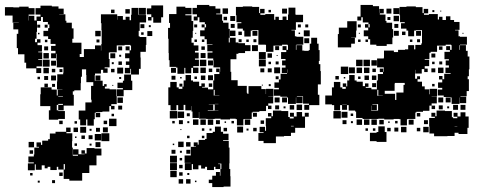

<svg xmlns="http://www.w3.org/2000/svg" viewBox="-26 -546 1960 778"><path d="M587 -524H635V-476H627V-454H595V-476H588V-463H574V-477H587V-488H569V-512H587ZM536 -399H540V-396H567V-364H565V-336H543V-313H544V-267H537V-244H505V-267H502V-249H480V-271H498V-283H484V-297H498V-310H481V-330H499V-342H505V-361H502V-364H479V-362H447V-334H418V-333H415V-307H418V-273H398V-269H410V-251H392V-263H383V-248H359V-242H358V-219H390V-198H396V-205H406V-195H399V-187H418V-184H445V-156H447V-124H425V-117H438V-103H424V-116H417V-94H389V-92H362V-89H358V-63H354V-37H328V-62H323V-38H299V-62H293V-98H320V-131H345V-142H343V-198H352V-213H324V-242H323V-265H306V-235H302V-209H301V-180H275V-176H269V-162H273V-118H232V-99H210V-121H229V-125H210V-121H204V-99H210V-96H237V-64H210V-61H172V-99H178V-116H137V-164H139V-192H183V-183H204V-159H208V-183H227V-184H205V-216H206V-245H230V-251H231V-273H204V-302H203V-328H201V-310H181V-330H199V-340H181V-360H199V-368H179V-388H169V-399H150V-421H169V-432H174V-447H168V-457H148V-477H140V-461H124V-417H122V-389H116V-375H124V-387H138V-373H126V-363H144V-337H129V-334H145V-306H129V-303H144V-277H122V-270H141V-250H121V-269H80V-292H73V-326H47V-351H42V-409H48V-427H28V-453H50V-454H25V-483H-6V-517H28V-516H52V-519H90V-513H114V-487H90V-482H113V-463H122V-479H138V-487H118V-513H138V-523H184V-520H211V-511H232V-489H214V-488H239V-462H243V-454H265V-431H272V-389H267V-373H304V-327H297V-315H314V-347H359V-362H383V-341H384V-367H386V-424H385V-452H383V-488H449V-466H450V-481H472V-466H483V-478H499V-464H505V-486H507V-514H535V-486H537V-485H566V-455H540V-421H536ZM537 -514H565V-486H537ZM482 -509H500V-491H482ZM424 -507H438V-493H424ZM88 -481V-463H89V-481ZM543 -448H559V-432H543ZM125 -446H137V-434H125ZM155 -434V-446H167V-434ZM577 -436V-444H585V-436ZM360 -421H382V-399H360ZM591 -400H571V-420H591ZM556 -415V-405H546V-415ZM134 -413V-407H128V-413ZM377 -386V-374H365V-386ZM156 -375V-385H166V-375ZM169 -342H153V-358H169ZM453 -358H469V-342H453ZM483 -342V-358H499V-342ZM172 -309H150V-331H172ZM441 -310H421V-330H441ZM457 -316V-324H465V-316ZM175 -276H147V-304H175ZM181 -300H201V-280H181ZM468 -283H454V-297H468ZM427 -286V-294H435V-286ZM473 -248H449V-272H473ZM150 -271H172V-249H150ZM198 -267V-253H184V-267ZM438 -253H424V-267H438ZM215 -254V-266H227V-254ZM472 -219H477V-244H505V-219H510V-181H475V-156H447V-184H472V-189H450V-211H472ZM201 -220H181V-240H201ZM381 -220H361V-240H381ZM153 -238H169V-222H153ZM126 -225V-235H136V-225ZM465 -226H457V-234H465ZM168 -207V-193H154V-207ZM197 -206V-194H185V-206ZM433 -198H429V-202H433ZM210 -157V-155H229V-157ZM472 -129H450V-151H472ZM469 -102H453V-118H469ZM380 -89V-71H362V-89ZM426 -75V-85H436V-75ZM446 -35H416V-65H446ZM214 -43V-57H228V-43ZM394 -43V-57H408V-43ZM276 -45V-55H286V-45ZM299 -32H323V-8H299ZM411 -10H391V-30H411ZM325 54H357V56H385V84H365V124H336V155H307V186H255V179H232V141H237V119H232V141H210V130H204V143H178V130H167V136H155V124H143V142H119V120H115V144H87V116H111V112H89V88H111V80H113V52H132V49H122V31H140V41H145V24H169V18H176V-5H199V-12H242V-29H260V-11H243V-6H267V26H266V52H269V85H290V81H270V59H292V79H317V77H304V63H318V76H325ZM290 -11H272V-29H290ZM363 -12V-28H379V-12ZM337 -16V-24H345V-16ZM417 26H385V-6H417ZM384 23H358V-3H384ZM349 18H333V2H349ZM318 3V17H304V3ZM278 13V7H284V13ZM90 29H112V51H90ZM381 30V50H361V30ZM286 45H276V35H286ZM345 36V44H337V36ZM108 63V77H94V63ZM228 167H214V153H228ZM106 165H96V155H106ZM197 196H185V184H197ZM135 194H127V186H135Z M1025 -93H998V-90H994V-64H965V-63H960V-38H934V-63H929V-65H906V-62H868V-65H844V-64H810V-65H781V-92H780V-68H754V-94H750V-116H749V-99H725V-121H718V-100H696V-120H689V-99H665V-120H656V-192H664V-214H690V-192H698V-186H713V-195H718V-220H726V-242H748V-220H756V-215H781V-197H790V-208H804V-194H793V-191H817V-184H838V-220H842V-246H863V-254H850V-268H864V-255H866V-273H839V-302H838V-309H815V-333H835V-338H814V-364H835V-366H812V-387H803V-399H785V-423H803V-435H809V-448H804V-456H782V-476H775V-463H759V-479H772V-488H754V-514H772V-526H822V-521H847V-511H867V-491H850V-488H874V-462H878V-454H900V-429H905V-393H901V-374H905V-393H929V-374H940V-371H967V-363H989V-339H967V-331H940V-328H932V-306H908V-255H911V-221H937V-198H974V-170H976V-166H981V-197H1033V-185H1051V-165H1052V-186H1082V-156H1061V-155H1081V-127H1061V-118H1074V-104H1060V-117H1052V-96H1025ZM1274 -204H1262V-162H1268V-120H1227V-101H1207V-121H1226V-126H1202V-155H1201V-156H1177V-154H1200V-128H1174V-151H1173V-125H1141V-151H1137V-154H1110V-158H1084V-184H1104V-190H1086V-212H1104V-224H1111V-247H1137V-250H1116V-272H1131V-281H1117V-301H1131V-307H1113V-335H1134V-343H1119V-359H1135V-344H1141V-363H1139V-365H1117V-361H1082V-336H1052V-364H1050V-365H1021V-424H996V-422H990V-398H964V-422H958V-430H936V-452H952V-456H932V-484H930V-518H958V-520H996V-518H1024V-493H1028V-510H1046V-492H1029V-486H1049V-489H1085V-466H1090V-478H1104V-465H1119V-479H1135V-465H1141V-487H1143V-515H1171V-487H1173V-486H1202V-456H1173V-425H1155V-423H1169V-399H1175V-397H1203V-365H1175V-363H1173V-344H1175V-363H1199V-341H1207V-340H1225V-343H1229V-369H1235V-393H1259V-369H1265V-343H1269V-299H1266V-286H1272V-258H1274ZM657 -389H655V-433H663V-453H659V-489H689V-519H725V-514H750V-488H725V-484H750V-461H757V-421H755V-393H750V-373H759V-362H778V-340H764V-333H779V-309H764V-304H780V-278H757V-272H778V-250H756V-271H749V-249H725V-271H721V-247H693V-272H688V-275H661V-302H658V-331H657ZM876 -512H898V-490H876ZM1117 -511H1137V-491H1117ZM1062 -506H1072V-496H1062ZM907 -481H927V-461H907ZM894 -478V-464H880V-478ZM925 -449V-433H909V-449ZM761 -447H773V-435H761ZM791 -435V-447H803V-435ZM1181 -447H1193V-435H1181ZM1211 -447H1223V-435H1211ZM1205 -423H1229V-399H1205ZM906 -422H928V-400H906ZM997 -421H1017V-401H997ZM940 -418H954V-404H940ZM1190 -414V-408H1184V-414ZM765 -409V-413H769V-409ZM1227 -391V-371H1207V-391ZM953 -387V-375H941V-387ZM1013 -387V-375H1001V-387ZM772 -376H762V-386H772ZM792 -376V-386H802V-376ZM972 -376V-386H982V-376ZM1019 -339H995V-363H1019ZM1089 -359H1105V-343H1089ZM804 -344H790V-358H804ZM1023 -335H1051V-307H1023ZM807 -311H787V-331H807ZM1058 -330H1076V-312H1058ZM1095 -319V-323H1099V-319ZM1051 -277H1023V-305H1051ZM810 -278H784V-304H810ZM817 -301H837V-281H817ZM1103 -285H1091V-297H1103ZM1062 -286V-296H1072V-286ZM1109 -249H1085V-273H1109ZM786 -272H808V-250H786ZM667 -271H687V-251H667ZM1029 -269H1045V-253H1029ZM1059 -269H1075V-253H1059ZM834 -268V-254H820V-268ZM1138 -251H1139V-265H1138ZM837 -221H817V-241H837ZM806 -240V-222H788V-240ZM685 -239V-223H669V-239ZM1103 -237V-225H1091V-237ZM772 -236V-226H762V-236ZM710 -234V-228H704V-234ZM834 -208V-194H820V-208ZM701 -195V-207H713V-195ZM1071 -205V-197H1063V-205ZM1039 -203V-199H1035V-203ZM840 -159H844V-182H840ZM863 -158H845V-157H863ZM1087 -151H1107V-131H1087ZM1137 -131H1117V-151H1137ZM859 -125H845V-124H859ZM816 -100V-98H844V-97H859V-98H844V-123H820V-122H838V-100ZM1176 -122H1198V-100H1176ZM1148 -120H1166V-102H1148ZM1105 -119V-103H1089V-119ZM1123 -107V-115H1131V-107ZM1198 -74H1209V-89H1225V-73H1210V-28H1170V-8H1153V5H1125V7H1092V34H1042V25H1021V-7H1042V-10H1026V-32H1048V-16H1052V-35H1051V-67H1073V-74H1060V-88H1074V-75H1080V-98H1114V-96H1142V-72H1148V-66H1164V-73H1149V-89H1165V-74H1176V-92H1198ZM692 -66H662V-96H692ZM720 -68H694V-94H720ZM1015 -73H999V-89H1015ZM731 -87H743V-75H731ZM756 -62H778V-40H756ZM786 -62H808V-40H786ZM816 -62H838V-40H816ZM988 -40H966V-62H988ZM699 -59H715V-43H699ZM849 -43V-59H865V-43ZM1044 -58V-44H1030V-58ZM672 -56H682V-46H672ZM922 -46H912V-56H922ZM733 -47V-55H741V-47ZM884 -48V-54H890V-48ZM1164 -36H1153V-34H1164ZM903 139H907V168H908V210H880V212H834V196H820V182H834V166H849V151H865V166H867V139H871V117H858V119H867V139H847V130H841V143H813V130H805V137H789V124H778V140H756V119H751V143H723V115H747V114H722V84H747V49H768V47H759V31H775V40H779V21H805V17H811V-7H836V-12H845V-33H869V-12H878V-4H900V22H878V25H901V52H904V116H903ZM959 -9H935V-33H959ZM894 -14H880V-28H894ZM1014 -14H1000V-28H1014ZM792 -26H802V-16H792ZM831 -25V-17H823V-25ZM981 -17H973V-25H981ZM709 -23V-19H705V-23ZM742 14H732V4H742ZM802 14H792V4H802ZM718 50H696V28H718ZM746 48H728V30H746ZM680 36V42H674V36ZM685 77H669V61H685ZM745 61V77H729V61ZM703 73V65H711V73ZM691 113H663V85H691ZM712 104H702V94H712ZM691 143H663V115H691ZM714 136H700V122H714ZM690 172H664V146H690ZM714 166H700V152H714ZM733 163V155H741V163ZM716 198H698V180H716ZM746 198H728V180H746ZM770 192H764V186H770Z M1444 -476H1438V-463H1422V-479H1435V-526H1485V-521H1510V-494H1511V-510H1529V-492H1513V-487H1536V-461H1540V-454H1563V-428H1567V-394H1564V-367H1541V-360H1499V-365H1474V-387H1466V-399H1448V-423H1466V-434H1453V-448H1467V-435H1472V-448H1467V-455H1444ZM1869 -317H1876V-265H1874V-237H1869V-225H1874V-177H1865V-156H1840V-154H1863V-128H1837V-151H1836V-125H1804V-151H1800V-153H1772V-159H1748V-183H1766V-190H1749V-212H1766V-224H1753V-238H1767V-225H1774V-247H1800V-250H1779V-272H1793V-281H1780V-301H1793V-306H1775V-336H1797V-343H1782V-359H1798V-344H1804V-363H1802V-365H1780V-361H1745V-336H1719V-332H1714V-307H1695V-304H1713V-278H1695V-268H1707V-254H1693V-266H1683V-248H1657V-263H1656V-227H1664V-237H1676V-225H1666V-215H1684V-196H1695V-184H1713V-164H1715V-186H1745V-156H1723V-155H1744V-127H1723V-118H1714V-97H1688V-93H1661V-90H1657V-64H1628V-63H1623V-38H1597V-63H1592V-64H1569V-62H1531V-65H1507V-64H1443V-68H1417V-94H1413V-98H1387V-120H1380V-101H1360V-120H1352V-99H1328V-120H1319V-123H1292V-159H1319V-192H1327V-214H1353V-192H1361V-186H1375V-194H1363V-208H1377V-196H1381V-220H1389V-242H1411V-220H1419V-215H1444V-197H1453V-208H1467V-194H1456V-190H1479V-184H1501V-220H1505V-246H1526V-254H1513V-268H1527V-255H1529V-273H1502V-309H1529V-312H1530V-341H1570V-335H1587V-344H1615V-346H1628V-363H1652V-346H1657V-364H1681V-370H1684V-424H1659V-422H1652V-399H1628V-422H1621V-430H1599V-452H1614V-456H1595V-484H1593V-518H1621V-520H1659V-517H1686V-493H1691V-510H1709V-492H1692V-486H1712V-489H1748V-467H1753V-478H1767V-465H1781V-480H1799V-465H1814V-457H1836V-425H1818V-423H1832V-399H1838V-397H1866V-365H1838V-363H1836V-344H1838V-363H1862V-340H1869ZM1568 -513H1592V-489H1568ZM1540 -511H1560V-491H1540ZM1726 -505H1734V-497H1726ZM1758 -503H1762V-499H1758ZM1569 -482H1591V-460H1569ZM1556 -477V-465H1544V-477ZM1412 -369H1397V-354H1343V-408H1347V-434H1381V-460H1419V-422H1417V-394H1397V-393H1412ZM1572 -433V-449H1588V-433ZM1424 -447H1436V-435H1424ZM1590 -401H1570V-421H1590ZM1660 -421H1680V-401H1660ZM1603 -418H1617V-404H1603ZM1428 -409V-413H1432V-409ZM1848 -413H1852V-409H1848ZM1676 -387V-375H1664V-387ZM1435 -376H1425V-386H1435ZM1455 -376V-386H1465V-376ZM1635 -376V-386H1645V-376ZM1753 -358H1767V-344H1753ZM1722 -329H1738V-313H1722ZM1417 -304H1443V-278H1417ZM1447 -304H1473V-278H1447ZM1479 -302H1501V-280H1479ZM1766 -297V-285H1754V-297ZM1725 -286V-296H1735V-286ZM1355 -276H1385V-246H1355ZM1412 -249H1388V-273H1412ZM1419 -272H1441V-250H1419ZM1449 -272H1471V-250H1449ZM1771 -250H1749V-272H1771ZM1722 -269H1738V-253H1722ZM1483 -254V-268H1497V-254ZM1469 -240V-222H1451V-240ZM1481 -240H1499V-222H1481ZM1333 -238H1347V-224H1333ZM1435 -236V-226H1425V-236ZM1373 -234V-228H1367V-234ZM1609 -171V-202H1614V-210H1574V-207H1573V-178H1533V-166H1575V-141H1580V-171ZM1498 -209V-193H1482V-209ZM1735 -206V-196H1725V-206ZM1507 -182H1503V-158H1507V-157H1525V-158H1507ZM1750 -151H1770V-131H1750ZM1800 -131H1780V-151H1800ZM1478 -118V-98H1506V-124H1483V-122H1501V-100H1479V-118ZM1379 -121V-122H1361V-121ZM1810 -121H1830V-101H1810ZM1840 -121H1860V-101H1840ZM1768 -119V-103H1752V-119ZM1737 -118V-104H1723V-118ZM1786 -107V-115H1794V-107ZM1840 -91H1860V-74H1873V-28H1868V-3H1832V-8H1816V5H1787V6H1733V-5H1714V-34H1713V-68H1736V-73H1722V-89H1738V-75H1743V-98H1777V-96H1805V-71H1810V-67H1827V-73H1812V-89H1828V-74H1840ZM1355 -66H1325V-96H1355ZM1382 -69H1358V-93H1382ZM1677 -74H1663V-88H1677ZM1405 -76H1395V-86H1405ZM1441 -40H1419V-62H1441ZM1471 -40H1449V-62H1471ZM1479 -62H1501V-40H1479ZM1650 -41H1630V-61H1650ZM1511 -42V-60H1529V-42ZM1378 -43H1362V-59H1378ZM1692 -43V-59H1708V-43ZM1575 -46V-56H1585V-46ZM1404 -47H1396V-55H1404ZM1547 -48V-54H1553V-48ZM1827 -35H1816V-34H1827ZM1507 -34H1533V-11H1540V29H1500V26H1473V-8H1500V-11H1507ZM1621 -10H1599V-32H1621ZM1711 -10H1689V-32H1711ZM1588 -13H1572V-29H1588ZM1557 -14H1543V-28H1557ZM1677 -14H1663V-28H1677ZM1465 -16H1455V-26H1465ZM1495 -26V-16H1485V-26Z"/></svg>

Font: Rubik-Storm
Style: Regular
Weight: 400
Designer: NaN (generative design), Hubert & Fischer (Rubik source font outlines)
Foundry: NaN, Hubert & Fischer
Version: Version 1.000